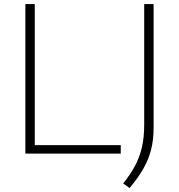

<svg xmlns="http://www.w3.org/2000/svg" viewBox="-20 -760 885 950"><path d="M105.5 0V-740H152V-42H577.5V0ZM621 170.5 589.5 147.5Q625 103.5 648 60.5Q671 17.5 682.2 -31.5Q693.5 -80.5 693.5 -143.5V-740H740V-127Q740 -67.5 727.2 -18.2Q714.5 31 688.2 76.5Q662 122 621 170.5Z"/></svg>

Font: Encode Sans Exp XLt
Style: Regular
Weight: 200
Width: 7
Designer: Multiple Designers
Foundry: Impallari Type
Version: Version 3.002; ttfautohint (v1.8.3) -l 8 -r 50 -G 200 -x 14 